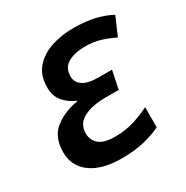

<svg xmlns="http://www.w3.org/2000/svg" viewBox="-135 -662 758 784"><g transform="rotate(-30 244.5 -270.0)"><path d="M220.7 9.8Q127.9 9.8 76.2 -27.8Q24.4 -65.4 24.4 -130.9Q24.4 -201.2 67.6 -236.6Q110.8 -272 177.7 -283.2V-286.6Q145 -299.3 122.6 -325.7Q100.1 -352.1 100.1 -392.6Q100.1 -449.7 130.6 -484.4Q161.1 -519 209.7 -534.7Q258.3 -550.3 312.5 -550.3Q369.1 -550.3 411.9 -540.3Q454.6 -530.3 489.3 -511.7L452.1 -425.8Q423.8 -440.4 390.4 -450.9Q356.9 -461.4 316.4 -461.4Q269 -461.4 237.1 -443.6Q205.1 -425.8 205.1 -384.8Q205.1 -356.9 228.8 -340.6Q252.4 -324.2 302.7 -324.2H365.7L348.1 -238.8H283.2Q222.2 -238.8 182.4 -218Q142.6 -197.3 142.6 -151.4Q142.6 -119.6 166 -100.1Q189.5 -80.6 239.3 -80.6Q291 -80.6 331.8 -93.8Q372.6 -106.9 406.2 -124V-29.3Q374.5 -13.2 328.4 -1.7Q282.2 9.8 220.7 9.8Z"/></g></svg>

Font: Open Sans SemiBold
Style: Italic
Weight: 600
Italic angle: -12°
Designer: Monotype Design Team
Foundry: Monotype Imaging Inc.
Version: Version 3.003; ttfautohint (v1.8.4)